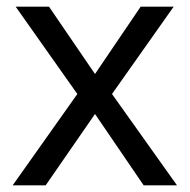

<svg xmlns="http://www.w3.org/2000/svg" viewBox="-20 -556 569 576"><path d="M212 -274 27 -536H127L265 -334L402 -536H501L316 -274L511 0H411L265 -214L117 0H18Z"/></svg>

Font: kannada25
Style: Book
Weight: 400
Designer: Jelle Bosma - Monotype Design Team
Foundry: Monotype Imaging Inc.
Version: Version 2.003